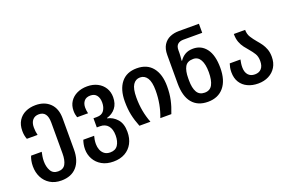

<svg xmlns="http://www.w3.org/2000/svg" viewBox="-116 -1222 2959 1933"><g transform="rotate(-20 1363.5 -255.0)"><path d="M265 250Q195 250 145 219Q95 188 68.5 135.5Q42 83 42 18Q42 -14 47.5 -41Q53 -68 62 -90H176Q172 -72 167.5 -46Q163 -20 163 8Q163 67 187 109.5Q211 152 265 152Q321 152 344 111Q367 70 367 -3V-334Q367 -455 277 -455Q234 -455 209.5 -427Q185 -399 185 -347Q185 -304 195 -264H80Q72 -285 68 -306Q64 -327 64 -354Q64 -419 92 -463.5Q120 -508 168 -530.5Q216 -553 277 -553Q373 -553 431 -496Q489 -439 489 -334V0Q489 118 430.5 184Q372 250 265 250Z M824 250Q751 250 699.5 220.5Q648 191 621 142Q594 93 594 36Q594 8 599 -17Q604 -42 611 -61H727Q722 -45 718.5 -22Q715 1 715 24Q715 56 726 85Q737 114 761 133Q785 152 824 152Q880 152 906 112.5Q932 73 932 9Q932 -58 901.5 -94.5Q871 -131 815 -131H781V-229H818Q871 -229 894.5 -263.5Q918 -298 918 -348Q918 -397 895.5 -426Q873 -455 829 -455Q784 -455 761.5 -428Q739 -401 739 -358Q739 -328 747 -295H630Q624 -314 621 -330Q618 -346 618 -368Q618 -424 645 -465.5Q672 -507 720 -530Q768 -553 830 -553Q892 -553 939.5 -528.5Q987 -504 1013.5 -461Q1040 -418 1040 -362Q1040 -292 1005 -247Q970 -202 910 -185V-181Q970 -169 1013 -120.5Q1056 -72 1056 15Q1056 86 1028 138.5Q1000 191 948 220.5Q896 250 824 250Z M1190 0Q1162 -70 1148.5 -134.5Q1135 -199 1135 -279Q1135 -407 1193 -480Q1251 -553 1361 -553Q1471 -553 1529.5 -480Q1588 -407 1588 -279Q1588 -200 1574 -135Q1560 -70 1532 0H1414Q1465 -131 1465 -278Q1465 -370 1437 -412.5Q1409 -455 1361 -455Q1313 -455 1285.5 -413Q1258 -371 1258 -277Q1258 -201 1270.5 -133Q1283 -65 1308 0Z M1923 10Q1814 10 1755.5 -60.5Q1697 -131 1697 -269V-573Q1697 -639 1723 -680.5Q1749 -722 1792.5 -741Q1836 -760 1888 -760H2104V-663H1903Q1864 -663 1841.5 -643.5Q1819 -624 1819 -580V-550Q1819 -534 1817 -511.5Q1815 -489 1813 -469H1818Q1841 -504 1876 -524.5Q1911 -545 1962 -545Q2050 -545 2102.5 -475Q2155 -405 2155 -270Q2155 -136 2093.5 -63Q2032 10 1923 10ZM1923 -88Q1981 -88 2006 -135.5Q2031 -183 2031 -268Q2031 -353 2005 -400Q1979 -447 1928 -447Q1864 -447 1839.5 -403.5Q1815 -360 1815 -280V-257Q1815 -177 1840.5 -132.5Q1866 -88 1923 -88Z M2461 10Q2399 10 2349.5 -13Q2300 -36 2272 -80.5Q2244 -125 2244 -189Q2244 -216 2248 -237Q2252 -258 2259 -279H2374Q2370 -260 2367 -240.5Q2364 -221 2364 -198Q2364 -146 2389.5 -117Q2415 -88 2461 -88Q2506 -88 2531 -116Q2556 -144 2556 -197Q2556 -245 2536.5 -276.5Q2517 -308 2491 -338Q2470 -362 2448.5 -390Q2427 -418 2413 -454.5Q2399 -491 2399 -543H2520Q2520 -497 2542 -462.5Q2564 -428 2592 -395Q2614 -370 2634 -342Q2654 -314 2667 -278.5Q2680 -243 2680 -197Q2680 -133 2652 -87Q2624 -41 2574.5 -15.5Q2525 10 2461 10Z"/></g></svg>

Font: Noto Sans Georgian SemiCondensed SemiBold
Style: Regular
Weight: 600
Width: 4
Designer: Monotype Design Team, Akaki Razmadze
Foundry: Google LLC
Version: Version 2.005; ttfautohint (v1.8.4.7-5d5b)